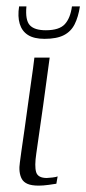

<svg xmlns="http://www.w3.org/2000/svg" viewBox="-20 -580 271 603"><path d="M136 -399Q126 -323 115.5 -248.5Q105 -174 94 -98Q88 -58 93.5 -39.5Q99 -21 127 -21Q132 -21 144.5 -22.5Q157 -24 161 -26L157 -3Q152 -2 133.5 0.5Q115 3 102 3Q79 3 66.5 -2.5Q54 -8 48.5 -18Q43 -28 41.5 -41.5Q40 -55 42.5 -70.5Q45 -86 47 -104Q52 -139 57.5 -177Q63 -215 68 -253Q73 -291 78.5 -328Q84 -365 88 -399Q100 -399 112.5 -399Q125 -399 136 -399ZM120 -458Q87 -458 68 -470Q49 -482 42 -505Q35 -528 40 -560H63Q59 -517 73.5 -501Q88 -485 124 -485Q166 -485 183.5 -504Q201 -523 206 -560H231Q226 -527 214.5 -504Q203 -481 180.5 -469.5Q158 -458 120 -458Z"/></svg>

Font: Genos Thin Light
Style: Italic
Weight: 300
Italic angle: -8°
Version: Version 1.010